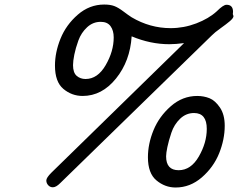

<svg xmlns="http://www.w3.org/2000/svg" viewBox="-20 -770 1059 846"><path d="M206.1 -8.8 791 -580.1Q753.9 -575.2 726.1 -575.2Q643.1 -575.2 560.1 -609.9Q553.2 -501 491.2 -424.1Q429.2 -347.2 344.2 -347.2Q296.4 -347.2 259.3 -378.2Q222.2 -409.2 222.2 -481Q222.2 -539.1 246.6 -599.6Q271 -660.2 322.5 -705.1Q374 -750 439 -750Q465.8 -750 483.4 -743.4Q501 -736.8 523.9 -719.5Q546.9 -702.1 560.1 -693.8Q641.1 -646 731.9 -646Q790 -646 845 -667Q899.9 -688 935.1 -720.2Q963.9 -749 978 -749Q1006.8 -749 1006.8 -717.8Q1006.8 -710.9 1005.9 -708Q1005.9 -707 1006.8 -705.1Q1008.8 -701.2 1008.8 -699.2Q1008.8 -690.4 993.4 -677.2Q978 -664.1 951.9 -645.5Q925.8 -627 913.1 -613.8L245.1 37.1Q227.1 55.2 212.9 55.2Q200.7 55.2 192.4 46.1Q184.1 37.1 184.1 25.1Q184.1 13.2 206.1 -8.8ZM301.8 -482.9Q301.8 -449.7 317.9 -435.8Q334 -421.9 356.9 -421.9Q410.2 -421.9 445.6 -482.9Q481 -543.9 481 -605Q481 -635.7 467 -654.8Q453.1 -673.8 423.8 -673.8Q389.6 -673.8 363.8 -649.9Q337.9 -626 325.4 -591.6Q313 -557.1 307.4 -529.1Q301.8 -501 301.8 -482.9ZM631.8 -77.1Q631.8 -136.2 656.5 -196.5Q681.2 -256.8 732.7 -302Q784.2 -347.2 849.1 -347.2Q877.9 -347.2 903.1 -337.2Q928.2 -327.1 949.2 -296.1Q970.2 -265.1 970.2 -215.8Q970.2 -155.8 945.6 -94.5Q920.9 -33.2 869.4 11.5Q817.9 56.2 753.9 56.2Q707 56.2 669.4 24.9Q631.8 -6.3 631.8 -77.1ZM711.9 -81.1Q711.9 -20 767.1 -20Q821.3 -20 856.2 -80.6Q891.1 -141.1 891.1 -202.1Q891.1 -272 835 -272Q799.8 -272 773.4 -246.6Q747.1 -221.2 735.1 -185.1Q723.1 -148.9 717.5 -122.1Q711.9 -95.2 711.9 -81.1Z"/></svg>

Font: CMU Concrete
Style: BoldItalic
Weight: 700
Italic angle: -14.04°
Version: Version 0.7.0